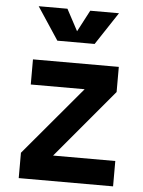

<svg xmlns="http://www.w3.org/2000/svg" viewBox="-56 -853 668 898"><g transform="rotate(5 278.0 -404.5)"><path d="M66 0ZM509 -119V0H66V-119L337 -441H84V-559H487V-441L217 -119ZM466 -809 365 -656H190L89 -809H224L278 -708L331 -809Z"/></g></svg>

Font: Biryani
Style: Bold
Weight: 700
Designer: Dan Reynolds and Mathieu Reguer
Foundry: Dan Reynolds and Mathieu Reguer
Version: Version 1.004; ttfautohint (v1.1) -l 5 -r 5 -G 72 -x 0 -D la